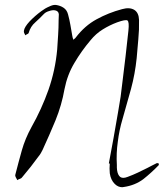

<svg xmlns="http://www.w3.org/2000/svg" viewBox="-20 -743 678 795"><path d="M468.8 -278.3Q474.6 -310.5 479.5 -342.8Q483.4 -375 487.3 -406.2Q493.2 -459 500 -510.7Q505.9 -563.5 511.7 -616.2Q515.6 -652.3 507.8 -658.2Q500 -663.1 464.8 -650.4Q433.6 -638.7 405.3 -621.1Q377 -603.5 355.5 -577.1Q317.4 -532.2 288.1 -482.4Q258.8 -433.6 247.1 -374Q235.4 -307.6 210 -245.1Q184.6 -183.6 156.2 -122.1Q153.3 -116.2 149.4 -109.4Q145.5 -102.5 140.6 -96.7Q124 -74.2 107.4 -52.7Q89.8 -31.2 72.3 -9.8Q69.3 -4.9 63.5 -2.9Q56.6 -1 51.8 2.9Q48.8 -2.9 44.9 -9.8Q43 -14.6 43 -17.6Q43 -19.5 43.9 -21.5Q56.6 -71.3 70.3 -120.1Q84 -168.9 110.4 -216.8Q152.3 -291 180.7 -371.1Q209 -452.1 216.8 -538.1Q218.8 -568.4 220.7 -598.6Q222.7 -627.9 222.7 -659.2Q223.6 -670.9 223.6 -683.6Q222.7 -697.3 208 -700.2Q197.3 -702.1 183.6 -697.3Q169.9 -693.4 162.1 -685.5Q144.5 -667 126 -650.4Q106.4 -633.8 98.6 -606.4Q97.7 -603.5 92.8 -601.6Q87.9 -599.6 85 -596.7Q83 -601.6 80.1 -606.4Q78.1 -610.4 79.1 -616.2Q81.1 -630.9 102.5 -654.3Q125 -677.7 150.4 -696.3Q167 -709 183.6 -715.8Q197.3 -722.7 208 -722.7Q209 -722.7 210.9 -722.7Q230.5 -719.7 243.2 -710.9Q256.8 -702.1 261.7 -683.6Q267.6 -662.1 271.5 -639.6Q275.4 -617.2 279.3 -594.7Q280.3 -590.8 281.2 -585.9Q282.2 -582 284.2 -578.1Q286.1 -581.1 289.1 -583Q292 -585 293.9 -587.9Q331.1 -636.7 379.9 -663.1Q429.7 -690.4 485.4 -705.1Q516.6 -713.9 536.1 -702.1Q554.7 -690.4 555.7 -660.2Q556.6 -620.1 552.7 -580.1Q549.8 -541 545.9 -502Q539.1 -436.5 522.5 -375Q504.9 -312.5 487.3 -250Q473.6 -204.1 467.8 -156.2Q460.9 -108.4 463.9 -59.6Q463.9 -54.7 463.9 -48.8Q463.9 -43 464.8 -38.1Q467.8 -17.6 478.5 -9.8Q489.3 -2.9 508.8 -10.7Q530.3 -18.6 550.8 -28.3Q571.3 -38.1 590.8 -47.9Q600.6 -52.7 609.4 -57.6Q619.1 -62.5 628.9 -67.4Q630.9 -67.4 632.8 -67.4Q635.7 -66.4 636.7 -66.4Q637.7 -65.4 637.7 -62.5Q637.7 -58.6 636.7 -58.6Q606.4 -27.3 573.2 -1Q539.1 24.4 493.2 31.2Q490.2 32.2 486.3 32.2Q468.8 32.2 455.1 18.6Q438.5 2 434.6 -25.4Q433.6 -36.1 433.6 -45.9Q434.6 -56.6 434.6 -67.4Q434.6 -65.4 433.6 -65.4Q431.6 -66.4 430.7 -66.4Q440.4 -119.1 450.2 -171.9Q460 -225.6 468.8 -278.3Z"/></svg>

Font: Yuremane_body
Style: Regular
Weight: 400
Version: Version 1.0